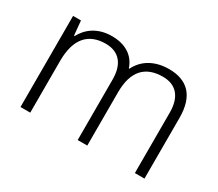

<svg xmlns="http://www.w3.org/2000/svg" viewBox="-103 -757 1100 971"><g transform="rotate(30 447.0 -271.0)"><path d="M644 -542C561 -542 499 -506 468 -443H465C443 -509 387 -542 310 -542C227 -542 173 -500 146 -448H142L134 -532H88V0H145V-302C145 -431 201 -493 302 -493C376 -493 422 -448 422 -353V0H478V-311C478 -435 534 -493 636 -493C710 -493 756 -448 756 -353V0H812V-355C812 -485 749 -542 644 -542Z"/></g></svg>

Font: Noto Sans Gujarati UI Light
Style: Regular
Weight: 300
Designer: Jelle Bosma - Monotype Design Team, Universal Thirst
Foundry: Monotype Imaging Inc.
Version: Version 2.106